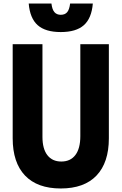

<svg xmlns="http://www.w3.org/2000/svg" viewBox="-20 -1051 690 1090"><path d="M52 -800H221V-274Q221 -206 249 -170Q277 -134 328 -134Q380 -134 408 -171Q436 -208 436 -278V-800H598V-266Q598 -128 528 -54.5Q458 19 325 19Q192 19 122 -54.5Q52 -128 52 -266ZM272 -1031Q276 -997 289 -982Q302 -967 325 -967Q349 -967 361.5 -982Q374 -997 378 -1031H507Q500 -947 456 -908Q412 -869 325 -869Q238 -869 194 -908Q150 -947 143 -1031Z"/></svg>

Font: Martian Mono SemiCondensed
Style: Bold
Weight: 700
Width: 4
Designer: Roman Shamin
Foundry: Evil Martians
Version: Version 1.000